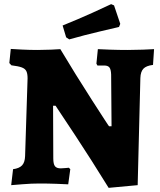

<svg xmlns="http://www.w3.org/2000/svg" viewBox="-20 -885 773 926"><path d="M248 -375H236L237 -121Q237 -94 245 -83.5Q253 -73 273 -73Q284 -73 296 -74.5Q308 -76 312 -76L319 -69L309 4Q293 3 251.5 1.5Q210 0 170 0Q132 0 89.5 3.5Q47 7 34 8L43 -69Q73 -73 86.5 -87.5Q100 -102 101 -132L113 -507Q113 -530 107 -542Q101 -554 84.5 -560Q68 -566 35 -570L25 -581L32 -649Q44 -648 84 -646Q124 -644 161 -644Q191 -644 226 -645.5Q261 -647 271 -648Q342 -529 424 -401.5Q506 -274 506 -276H518L516 -526Q515 -551 507.5 -560Q500 -569 483 -569H450L445 -578L452 -648Q468 -647 510.5 -645.5Q553 -644 596 -644Q629 -644 669.5 -645.5Q710 -647 723 -648L718 -572Q685 -568 671.5 -553.5Q658 -539 657 -509L644 8L504 21Q418 -118 343.5 -231Q269 -344 248 -375ZM299 -705 282 -762Q354 -791 425 -823Q496 -855 516 -865L530 -859L560 -770L554 -755Q533 -750 460.5 -733Q388 -716 314 -695Z"/></svg>

Font: Alegreya ExtraBold
Style: Regular
Weight: 800
Designer: Juan Pablo del Peral
Foundry: Huerta Tipografica
Version: Version 2.007; ttfautohint (v1.6)